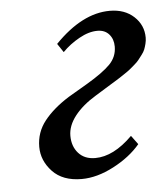

<svg xmlns="http://www.w3.org/2000/svg" viewBox="-41 -479 454 528"><g transform="rotate(-5 186.5 -215.0)"><path d="M145 -339.8 128.9 -363.8Q204.6 -441.9 280.8 -441.9Q321.8 -441.9 347.4 -418.2Q373 -394.5 373 -359.9Q373 -351.6 370.8 -343Q368.7 -334.5 366 -327.6Q363.3 -320.8 357.2 -313Q351.1 -305.2 347.2 -300Q343.3 -294.9 334.5 -287.4Q325.7 -279.8 321.5 -276.4Q317.4 -272.9 306.4 -265.6Q295.4 -258.3 292.2 -256.1Q289.1 -253.9 277.3 -246.8Q265.6 -239.7 264.2 -238.8L222.2 -212.9Q185.1 -190.4 164.1 -163.6Q143.1 -136.7 143.1 -108.9Q143.1 -79.6 159.9 -60.8Q176.8 -42 206.1 -42Q256.8 -42 309.1 -94.2L327.1 -69.8Q298.8 -36.1 252.7 -12Q206.5 12.2 164.1 12.2Q111.8 12.2 83.5 -17.8Q55.2 -47.9 55.2 -85.9Q55.2 -126 79.8 -157.2Q104.5 -188.5 147.9 -215.8L201.2 -247.1Q245.6 -273.4 265.9 -293.9Q286.1 -314.5 286.1 -342.8Q286.1 -363.3 274.4 -376.7Q262.7 -390.1 242.2 -390.1Q218.3 -390.1 191.7 -375.2Q165 -360.4 145 -339.8Z"/></g></svg>

Font: Common Serif News
Style: Italic
Weight: 450
Italic angle: -12°
Designer: Philipp H. Poll, Khaled Hosny
Foundry: Stefan Peev, Context Ltd.
Version: Version 1.026